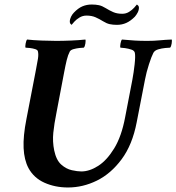

<svg xmlns="http://www.w3.org/2000/svg" viewBox="-20 -821 781 850"><path d="M386 -801Q404 -801 418 -798Q432 -795 448 -785Q464 -775 481 -767.5Q498 -760 521 -760Q538 -760 551.5 -768.5Q565 -777 574 -787Q583 -797 586 -801Q588 -800 591.5 -796.5Q595 -793 595 -787Q595 -776 589.5 -765.5Q584 -755 577 -747Q558 -728 539 -719.5Q520 -711 498 -711Q480 -711 466 -714Q452 -717 436 -727Q420 -737 403 -744.5Q386 -752 363 -752Q346 -752 332 -743.5Q318 -735 309 -725Q300 -715 297 -711Q295 -712 292 -715.5Q289 -719 289 -725Q289 -736 294.5 -747Q300 -758 307 -765Q326 -785 345 -793Q364 -801 386 -801ZM229 -640Q258 -640 294.5 -641.5Q331 -643 358 -646Q360 -642 358 -628.5Q356 -615 351 -610Q345 -610 331.5 -608.5Q318 -607 305.5 -603.5Q293 -600 289 -593Q281 -578 275.5 -555.5Q270 -533 264 -501L230 -322Q220 -273 216 -233.5Q212 -194 220 -155Q229 -112 251 -92.5Q273 -73 298 -67.5Q323 -62 340 -62Q376 -62 414.5 -86.5Q453 -111 485.5 -164Q518 -217 534 -302L566 -468Q572 -500 576 -536Q580 -572 577 -587Q575 -597 561.5 -601.5Q548 -606 533.5 -608Q519 -610 513 -610Q511 -615 513.5 -628.5Q516 -642 520 -646Q552 -643 576.5 -641.5Q601 -640 632 -640Q662 -640 687 -642.5Q712 -645 740 -646Q742 -642 740 -628.5Q738 -615 733 -610Q727 -610 711.5 -608.5Q696 -607 680.5 -602.5Q665 -598 659 -587Q651 -572 639.5 -536.5Q628 -501 622 -469L585 -279Q566 -180 518.5 -116Q471 -52 409 -21.5Q347 9 281 9Q224 9 177 -12Q130 -33 106 -77Q87 -113 84.5 -165.5Q82 -218 97 -294L137 -501Q138 -505 138.5 -509Q139 -513 140 -517Q145 -542 148 -561Q151 -580 148 -593Q147 -600 136 -603.5Q125 -607 112 -608.5Q99 -610 93 -610Q91 -615 93.5 -628.5Q96 -642 100 -646Q126 -643 163.5 -641.5Q201 -640 229 -640Z"/></svg>

Font: Amiri
Style: Bold Italic
Weight: 700
Italic angle: 10°
Designer: Khaled Hosny
Version: Version 0.113